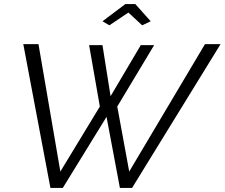

<svg xmlns="http://www.w3.org/2000/svg" viewBox="-20 -928 1109 948"><path d="M95 -710H170L278 -81L473 -402L420 -705H486L526 -453L675 -705H741L559 -402L618 -81L992 -710H1069L632 0H572L506 -351L290 0H229ZM486 -823 599 -908H648L724 -823L682 -803L614 -866L520 -803Z"/></svg>

Font: Raleway
Style: Italic
Weight: 400
Italic angle: -12°
Designer: Matt McInerney, Pablo Impallari, Rodrigo Fuenzalida
Foundry: Matt McInerney, Pablo Impallari, Rodrigo Fuenzalida
Version: Version 4.026